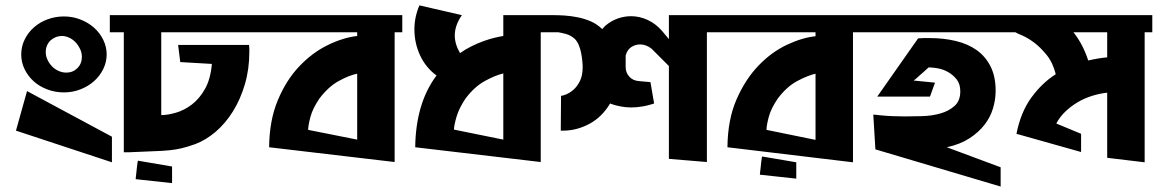

<svg xmlns="http://www.w3.org/2000/svg" viewBox="-20 -600 4287 711"><path d="M58.6 -398.4Q58.6 -427.7 71.3 -453.6Q84 -479.5 105.5 -498.5Q127 -517.6 155.8 -528.3Q184.6 -539.1 216.8 -539.1Q249 -539.1 277.8 -527.8Q306.6 -516.6 328.1 -497.6Q349.6 -478.5 362.3 -452.6Q375 -426.8 375 -398.4Q375 -370.1 362.3 -344.2Q349.6 -318.4 328.1 -299.3Q306.6 -280.3 277.8 -269Q249 -257.8 216.8 -257.8Q184.6 -257.8 155.8 -268.6Q127 -279.3 105.5 -298.3Q84 -317.4 71.3 -343.3Q58.6 -369.1 58.6 -398.4ZM168 -451.2Q149.4 -433.6 149.4 -407.2Q149.4 -392.6 155.8 -378.9Q162.1 -365.2 172.4 -354.5Q182.6 -343.8 196.8 -337.4Q210.9 -331.1 225.6 -331.1Q250 -331.1 266.6 -347.7Q283.2 -364.3 283.2 -389.6Q283.2 -404.3 276.9 -418Q270.5 -431.6 260.3 -442.9Q250 -454.1 236.3 -460.4Q222.7 -466.8 209 -466.8Q186.5 -466.8 168 -451.2ZM394.5 -93.8V1L39.1 -116.2L80.1 -262.7Z M931.6 -480.5H577.1V-173.8Q600.6 -173.8 631.3 -182.6Q662.1 -191.4 690.4 -212.9Q718.8 -234.4 739.3 -271Q759.8 -307.6 764.6 -363.3L647.5 -370.1L639.6 -433.6H902.3Q903.3 -426.8 903.3 -420.4Q903.3 -414.1 903.3 -407.2Q903.3 -343.8 886.7 -287.6Q870.1 -231.4 842.3 -187Q814.5 -142.6 778.3 -111.8Q742.2 -81.1 703.1 -66.4Q672.9 -55.7 651.9 -50.8Q630.9 -45.9 606.9 -43.5Q583 -41 548.8 -40Q514.6 -39.1 457 -36.1H438.5V-480.5H386.7V-543.9H931.6ZM491.2 -4.9 617.2 16.6V78.1L482.4 63.5L483.4 52.7Q484.4 44.9 485.4 35.2Q486.3 25.4 487.3 16.6Q488.3 7.8 489.3 2Q490.2 -3.9 491.2 -4.9Z M1469.7 -480.5H1441.4V0L976.6 -54.7Q977.5 -154.3 1008.8 -229Q1040 -303.7 1088.4 -354.5Q1136.7 -405.3 1193.8 -433.1Q1251 -460.9 1302.7 -466.8V-480.5H927.7V-543.9H1469.7ZM1302.7 -83V-327.1Q1273.4 -321.3 1234.9 -300.3Q1196.3 -279.3 1163.1 -235.4Q1137.7 -198.2 1129.4 -166.5Q1121.1 -134.8 1121.1 -119.1Z M1843.8 -83V-328.1Q1814.5 -321.3 1775.9 -300.3Q1737.3 -279.3 1704.1 -235.4Q1679.7 -199.2 1670.4 -167Q1661.1 -134.8 1661.1 -120.1ZM1683.6 -403.3Q1704.1 -418 1727.1 -429.2Q1750 -440.4 1772 -448.2Q1793.9 -456.1 1812.5 -460.4Q1831.1 -464.8 1843.8 -466.8V-543.9H2009.8V-480.5H1982.4V0L1517.6 -54.7Q1519.5 -213.9 1592.8 -315.4L1596.7 -320.3Q1556.6 -349.6 1535.6 -395Q1514.6 -440.4 1514.6 -491.2Q1514.6 -537.1 1533.2 -580.1L1690.4 -543.9Q1664.1 -505.9 1664.1 -468.8Q1664.1 -436.5 1683.6 -403.3Z M2626 -480.5H2597.7V0L2457 -11.7V-355.5L2392.6 -419.9Q2372.1 -435.5 2350.6 -435.5Q2333 -435.5 2317.9 -425.8Q2302.7 -416 2296.9 -394.5V-351.6Q2296.9 -331.1 2310.1 -316.4Q2323.2 -301.8 2344.7 -299.8L2388.7 -295.9L2402.3 -216.8L2389.6 -212.9Q2377.9 -209 2357.9 -205.6Q2337.9 -202.1 2317.4 -202.1Q2297.9 -202.1 2279.8 -205.6Q2261.7 -209 2250 -212.9L2239.3 -216.8Q2209 -166 2162.1 -141.1Q2115.2 -116.2 2065.4 -116.2H2056.6L2057.6 -245.1Q2063.5 -245.1 2076.7 -250.5Q2089.8 -255.9 2103.5 -267.6Q2117.2 -279.3 2127.4 -299.8Q2137.7 -320.3 2137.7 -351.6Q2137.7 -361.3 2136.2 -375.5Q2134.8 -389.6 2131.8 -404.8Q2128.9 -419.9 2123 -433.6Q2117.2 -447.3 2108.4 -456.1Q2092.8 -469.7 2076.2 -474.1Q2059.6 -478.5 2047.9 -480.5H1965.8V-543.9H2016.6H2031.2Q2047.9 -543.9 2070.8 -542.5Q2093.8 -541 2118.7 -536.1Q2143.6 -531.2 2167.5 -521Q2191.4 -510.7 2210 -492.2L2221.7 -504.9Q2244.1 -523.4 2268.1 -531.7Q2292 -540 2317.4 -540Q2348.6 -540 2378.9 -525.9Q2409.2 -511.7 2432.6 -484.4L2457 -455.1V-543.9H2626Z M3168.9 -480.5H3138.7V1L2673.8 -54.7Q2674.8 -157.2 2707.5 -231.9Q2740.2 -306.6 2788.6 -356.9Q2836.9 -407.2 2894 -434.1Q2951.2 -460.9 3000 -465.8V-480.5H2623V-543.9H3168.9ZM3000 -82V-327.1Q2970.7 -320.3 2932.1 -299.8Q2893.6 -279.3 2860.4 -235.4Q2835 -198.2 2826.7 -166.5Q2818.4 -134.8 2818.4 -119.1ZM2928.7 1V61.5L2793.9 46.9L2794.9 36.1Q2795.9 29.3 2796.9 19.5Q2797.9 9.8 2798.8 1Q2799.8 -7.8 2800.8 -14.2Q2801.8 -20.5 2802.7 -20.5Z M3685.5 19.5V90.8L3221.7 -46.9L3213.9 -175.8L3242.2 -172.9Q3261.7 -170.9 3284.2 -169.9Q3306.6 -168.9 3330.1 -168.9Q3359.4 -168.9 3395 -169.9Q3430.7 -170.9 3461.9 -179.7Q3493.2 -188.5 3514.6 -207.5Q3536.1 -226.6 3536.1 -261.7Q3536.1 -289.1 3522.5 -306.2Q3508.8 -323.2 3491.2 -333Q3473.6 -342.8 3456.5 -346.2Q3439.5 -349.6 3431.6 -349.6L3419.9 -350.6Q3418.9 -350.6 3414.1 -346.2Q3409.2 -341.8 3401.9 -335Q3394.5 -328.1 3386.2 -321.3Q3377.9 -314.5 3372.1 -308.6L3363.3 -301.8L3442.4 -293.9L3423.8 -242.2H3228.5L3379.9 -458L3400.4 -459H3422.9Q3474.6 -459 3519.5 -448.2Q3564.5 -437.5 3597.2 -414.1Q3629.9 -390.6 3648.4 -353.5Q3667 -316.4 3667 -263.7Q3667 -231.4 3657.2 -198.7Q3647.5 -166 3625.5 -137.7Q3603.5 -109.4 3569.3 -87.4Q3535.2 -65.4 3486.3 -54.7ZM3693.4 -543.9V-480.5H3164.1V-543.9Z M4218.8 1 4080.1 -15.6V-256.8Q4052.7 -253.9 4024.4 -245.1Q3996.1 -236.3 3971.2 -221.7Q3946.3 -207 3925.3 -187Q3904.3 -167 3891.6 -142.6L3983.4 -104.5V-37.1L3744.1 -104.5Q3759.8 -184.6 3799.3 -238.8Q3838.9 -293 3889.6 -325.2Q3878.9 -368.2 3855.5 -397Q3832 -425.8 3808.1 -443.4Q3784.2 -460.9 3764.2 -469.2Q3744.1 -477.5 3740.2 -480.5H3689.5V-543.9H4247.1V-480.5H4218.8ZM4009.8 -376Q4047.9 -384.8 4080.1 -387.7V-480.5H3955.1Q3990.2 -436.5 4009.8 -376Z"/></svg>

Font: Shorif Bongobondhu ANSI V2
Style: Regular
Weight: 400
Designer: Shorif Uddin Shishir, Shorif art & Design, e-mail : shorifart@gmail.com, facebook : Shorif2001
Foundry: Lipighor Font Foundry
Version: Designed By Shorif Uddin Shishir | Build By Niladri Shekhar 